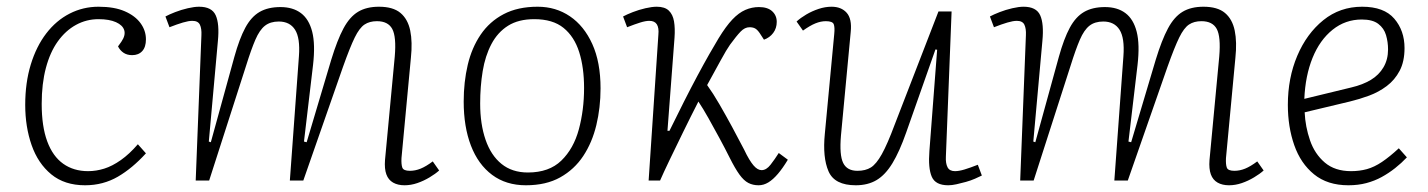

<svg xmlns="http://www.w3.org/2000/svg" viewBox="-20 -537 4248 571"><path d="M273 -517Q320 -517 351 -503.5Q382 -490 398 -468Q414 -446 414 -420Q414 -397 403 -385Q392 -373 373 -373Q358 -373 347.5 -380Q337 -387 331 -399L341 -413Q354 -432 349.5 -447Q345 -462 325 -471Q305 -480 273 -480Q237 -480 206 -463Q175 -446 152 -414Q129 -382 116.5 -335Q104 -288 104 -228Q104 -161 120.5 -116.5Q137 -72 168 -50Q199 -28 242 -28Q266 -28 290 -35.5Q314 -43 339.5 -61Q365 -79 390 -108L414 -81Q394 -59 373 -41.5Q352 -24 330.5 -11.5Q309 1 284.5 7.5Q260 14 233 14Q172 14 132.5 -18.5Q93 -51 74 -105.5Q55 -160 55 -225Q55 -291 71.5 -345Q88 -399 117.5 -437.5Q147 -476 187 -496.5Q227 -517 273 -517Z M869 -370Q873 -424 857.5 -448.5Q842 -473 809 -473Q784 -473 768 -460.5Q752 -448 739.5 -419Q727 -390 712 -342L602 0H562L579 -432Q580 -452 574.5 -463.5Q569 -475 552 -475Q541 -475 524 -470Q507 -465 484 -456L472 -488Q483 -494 501 -501Q519 -508 538.5 -512.5Q558 -517 572 -517Q610 -517 621.5 -491.5Q633 -466 628 -415L601 -116L607 -114L677 -368Q692 -422 709.5 -454.5Q727 -487 752 -501.5Q777 -516 814 -516Q851 -516 875 -498Q899 -480 908.5 -442.5Q918 -405 911 -344L884 -116L892 -114L965 -359Q983 -418 1001.5 -452.5Q1020 -487 1045 -502Q1070 -517 1107 -517Q1149 -517 1171 -498.5Q1193 -480 1200 -446Q1207 -412 1202 -365L1174 -67Q1173 -48 1176.5 -38.5Q1180 -29 1199 -29Q1215 -29 1231 -35.5Q1247 -42 1267 -57L1286 -30Q1275 -20 1257.5 -9.5Q1240 1 1221 7.5Q1202 14 1183 14Q1163 14 1149 6Q1135 -2 1129 -18.5Q1123 -35 1125 -61L1154 -369Q1159 -428 1146.5 -451Q1134 -474 1101 -474Q1079 -474 1064 -464Q1049 -454 1035 -425.5Q1021 -397 1000 -338L882 0H842Z M1544 14Q1485 14 1443.5 -17Q1402 -48 1380.5 -104Q1359 -160 1359 -235Q1359 -293 1371 -344Q1383 -395 1409.5 -434Q1436 -473 1478 -495Q1520 -517 1579 -517Q1633 -517 1675 -488.5Q1717 -460 1741.5 -406Q1766 -352 1766 -274Q1766 -217 1753.5 -165Q1741 -113 1714.5 -73Q1688 -33 1646 -9.5Q1604 14 1544 14ZM1550 -24Q1613 -24 1649.5 -59.5Q1686 -95 1701.5 -152.5Q1717 -210 1717 -275Q1717 -336 1702.5 -382Q1688 -428 1656 -454Q1624 -480 1569 -480Q1522 -480 1491 -460.5Q1460 -441 1441.5 -406Q1423 -371 1415.5 -325.5Q1408 -280 1408 -229Q1408 -168 1424 -121.5Q1440 -75 1471.5 -49.5Q1503 -24 1550 -24Z M1965 -148H1971Q1993 -193 2014 -234.5Q2035 -276 2054 -311.5Q2073 -347 2089.5 -376Q2106 -405 2117 -423Q2139 -459 2158 -479Q2177 -499 2196.5 -507.5Q2216 -516 2237 -516Q2263 -516 2276.5 -503.5Q2290 -491 2290 -472Q2290 -453 2279.5 -439Q2269 -425 2252 -419L2239 -439Q2232 -449 2225.5 -452.5Q2219 -456 2209 -456Q2195 -456 2182.5 -443Q2170 -430 2151 -404Q2141 -390 2123 -357Q2105 -324 2083 -284Q2101 -259 2119.5 -227Q2138 -195 2157 -160Q2176 -125 2193 -92Q2201 -75 2208 -63.5Q2215 -52 2221 -45Q2227 -38 2233 -34.5Q2239 -31 2245 -31Q2259 -31 2271.5 -47Q2284 -63 2296 -82L2323 -62Q2308 -37 2293.5 -20Q2279 -3 2265 5.5Q2251 14 2236 14Q2219 14 2205.5 7Q2192 0 2179 -18Q2166 -36 2150 -68Q2136 -96 2119.5 -126.5Q2103 -157 2087 -185.5Q2071 -214 2057 -235Q2034 -190 2011.5 -144Q1989 -98 1971 -60.5Q1953 -23 1943 0H1909L1938 -434Q1940 -454 1933.5 -464.5Q1927 -475 1911 -475Q1900 -475 1884 -470Q1868 -465 1845 -456L1833 -488Q1844 -494 1862 -501Q1880 -508 1899.5 -512.5Q1919 -517 1933 -517Q1957 -517 1969 -505.5Q1981 -494 1984.5 -473.5Q1988 -453 1986 -425Z M2349 -473Q2361 -484 2378 -494Q2395 -504 2414.5 -510.5Q2434 -517 2453 -517Q2482 -517 2498 -499Q2514 -481 2510 -442L2481 -134Q2476 -76 2487.5 -52.5Q2499 -29 2530 -29Q2554 -29 2570 -39Q2586 -49 2602.5 -78.5Q2619 -108 2641 -167L2771 -503H2810L2793 -71Q2792 -51 2798 -39.5Q2804 -28 2820 -28Q2832 -28 2848.5 -33Q2865 -38 2888 -47L2900 -15Q2892 -11 2879.5 -5.5Q2867 0 2852.5 4Q2838 8 2824.5 11Q2811 14 2800 14Q2762 14 2751 -11.5Q2740 -37 2744 -88L2767 -389L2762 -390L2675 -143Q2655 -86 2634 -51.5Q2613 -17 2587 -1.5Q2561 14 2525 14Q2462 14 2444 -27.5Q2426 -69 2433 -139L2461 -436Q2463 -456 2459.5 -465Q2456 -474 2436 -474Q2421 -474 2405 -467.5Q2389 -461 2368 -446Z M3321 -370Q3325 -424 3309.5 -448.5Q3294 -473 3261 -473Q3236 -473 3220 -460.5Q3204 -448 3191.5 -419Q3179 -390 3164 -342L3054 0H3014L3031 -432Q3032 -452 3026.5 -463.5Q3021 -475 3004 -475Q2993 -475 2976 -470Q2959 -465 2936 -456L2924 -488Q2935 -494 2953 -501Q2971 -508 2990.5 -512.5Q3010 -517 3024 -517Q3062 -517 3073.5 -491.5Q3085 -466 3080 -415L3053 -116L3059 -114L3129 -368Q3144 -422 3161.5 -454.5Q3179 -487 3204 -501.5Q3229 -516 3266 -516Q3303 -516 3327 -498Q3351 -480 3360.5 -442.5Q3370 -405 3363 -344L3336 -116L3344 -114L3417 -359Q3435 -418 3453.5 -452.5Q3472 -487 3497 -502Q3522 -517 3559 -517Q3601 -517 3623 -498.5Q3645 -480 3652 -446Q3659 -412 3654 -365L3626 -67Q3625 -48 3628.5 -38.5Q3632 -29 3651 -29Q3667 -29 3683 -35.5Q3699 -42 3719 -57L3738 -30Q3727 -20 3709.5 -9.5Q3692 1 3673 7.5Q3654 14 3635 14Q3615 14 3601 6Q3587 -2 3581 -18.5Q3575 -35 3577 -61L3606 -369Q3611 -428 3598.5 -451Q3586 -474 3553 -474Q3531 -474 3516 -464Q3501 -454 3487 -425.5Q3473 -397 3452 -338L3334 0H3294Z M4031 -517Q4096 -517 4126.5 -481.5Q4157 -446 4157 -394Q4157 -354 4142.5 -326.5Q4128 -299 4104 -281Q4080 -263 4051.5 -252.5Q4023 -242 3994 -235L3860 -203Q3862 -160 3876 -119.5Q3890 -79 3920 -53.5Q3950 -28 3998 -28Q4023 -28 4045 -34Q4067 -40 4090 -55.5Q4113 -71 4140 -96L4164 -69Q4148 -52 4129 -37Q4110 -22 4089 -10.5Q4068 1 4043.5 7.5Q4019 14 3990 14Q3928 14 3888 -18.5Q3848 -51 3829 -105.5Q3810 -160 3810 -225Q3810 -305 3838 -371Q3866 -437 3915.5 -477Q3965 -517 4031 -517ZM4108 -390Q4108 -412 4102 -432.5Q4096 -453 4079 -466Q4062 -479 4030 -479Q3981 -479 3943 -448.5Q3905 -418 3883.5 -365Q3862 -312 3859 -243L3999 -277Q4033 -285 4057 -299.5Q4081 -314 4094.5 -337Q4108 -360 4108 -390Z"/></svg>

Font: Literata ExtraLight
Style: Italic
Weight: 250
Italic angle: -2°
Designer: Latin by Veronika Burian and Jose Scaglione. Greek by Irene Vlachou. Cyrillic by Vera Evstafieva
Foundry: TypeTogether
Version: Version 3.002